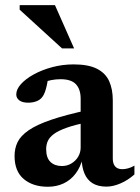

<svg xmlns="http://www.w3.org/2000/svg" viewBox="-20 -700 532 732"><path d="M315.5 -280.5 317 -234.5Q266.5 -224.5 234.8 -213.2Q203 -202 186 -189.5Q169 -177 162.5 -162.8Q156 -148.5 156 -131.5Q156 -98.5 172.2 -82.8Q188.5 -67 216 -67Q236 -67 252.2 -76.8Q268.5 -86.5 278 -102.5Q287.5 -118.5 287.5 -137.5V-324Q287.5 -359 269.8 -378.5Q252 -398 211 -398Q194 -398 176.2 -394.8Q158.5 -391.5 143.5 -385L165.5 -417Q162.5 -394 159 -377.2Q155.5 -360.5 151.2 -349Q147 -337.5 141.5 -330.5Q133.5 -319.5 119.2 -314Q105 -308.5 87.5 -308.5Q65.5 -308.5 53.8 -317.2Q42 -326 42 -340Q42 -359.5 60 -379.5Q78 -399.5 109 -416.5Q140 -433.5 179.2 -444Q218.5 -454.5 261 -454.5Q317 -454.5 349.8 -437.8Q382.5 -421 396.2 -390.5Q410 -360 410 -318V-96.5Q410 -82.5 414.2 -73.2Q418.5 -64 426.5 -59.5Q434.5 -55 446.5 -55Q456.5 -55 468.5 -58.2Q480.5 -61.5 492.5 -68.5V-35Q468 -13 439.5 -0.8Q411 11.5 386 11.5Q354 11.5 333.2 -1.2Q312.5 -14 302.2 -38.2Q292 -62.5 291 -95.5L295.5 -98.5Q287 -62.5 268 -37.8Q249 -13 222 -0.5Q195 12 162.5 12Q105.5 12 70.5 -17.5Q35.5 -47 35.5 -105.5Q35.5 -134.5 47.2 -158.5Q59 -182.5 89.5 -203.5Q120 -224.5 174.8 -243.2Q229.5 -262 315.5 -280.5ZM262.5 -515.5H216.5L55 -663V-680.5H189.5Z"/></svg>

Font: Newsreader 16pt 16pt SemiBold
Style: Regular
Weight: 600
Version: Version 1.003